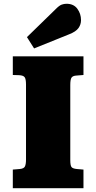

<svg xmlns="http://www.w3.org/2000/svg" viewBox="-20 -999 511 1019"><path d="M48 0V-99L85 -102Q107 -104 112.5 -116Q118 -128 118 -152V-551Q118 -579 111 -589Q104 -599 81 -600L48 -601V-700H423V-601L386 -598Q367 -597 360 -587.5Q353 -578 353 -548V-149Q353 -121 359.5 -112.5Q366 -104 388 -102L423 -99V0ZM161 -742 123 -802 278 -953Q295 -970 307.5 -974.5Q320 -979 333 -979Q371 -979 390.5 -952.5Q410 -926 410 -892Q410 -869 396.5 -850Q383 -831 347 -817Z"/></svg>

Font: Literata Variable Black
Style: Regular
Weight: 900
Designer: Latin by Veronika Burian and Jose Scaglione. Greek by Irene Vlachou. Cyrillic by Vera Evstafieva.
Foundry: TypeTogether
Version: Version 3.021